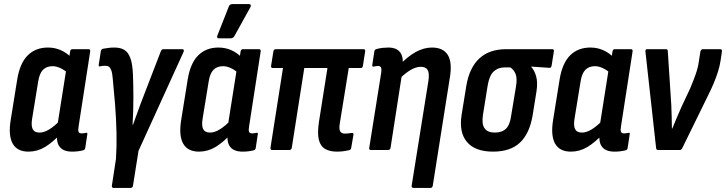

<svg xmlns="http://www.w3.org/2000/svg" viewBox="-20 -732 3543 937"><path d="M119 8Q64 8 42 -31Q20 -70 32 -145L64 -344Q77 -424 115.5 -462Q154 -500 214 -500Q248 -500 277 -487Q306 -474 327 -452L313 -374Q295 -390 275 -399.5Q255 -409 237 -409Q207 -409 189.5 -391Q172 -373 166 -332L137 -154Q131 -119 139.5 -102Q148 -85 173 -85Q195 -85 220.5 -100.5Q246 -116 277 -148V-80Q237 -37 199.5 -14.5Q162 8 119 8ZM332 8Q290 8 271.5 -15Q253 -38 260 -85L263 -104L260 -119L306 -410L316 -439L322 -480Q324 -492 333 -492H412Q422 -492 420 -480L364 -118Q360 -96 363.5 -88.5Q367 -81 379 -81Q385 -81 390.5 -82Q396 -83 401 -84Q408 -85 406 -76L396 -10Q395 0 384 2Q372 5 359 6.5Q346 8 332 8Z M533 185Q530 185 527.5 182Q525 179 526 174L546 43Q550 -16 548.5 -85Q547 -154 541.5 -223Q536 -292 530 -351Q528 -376 523 -389Q518 -402 511.5 -406.5Q505 -411 493 -411Q488 -411 481.5 -410.5Q475 -410 469 -408Q460 -406 462 -417L472 -482Q474 -492 482 -494Q494 -496 508 -498Q522 -500 538 -500Q567 -500 586 -489Q605 -478 616 -449Q627 -420 629 -365Q630 -336 630.5 -308Q631 -280 631 -255Q631 -225 630 -190.5Q629 -156 627 -123H629Q637 -144 646 -170Q655 -196 665 -222.5Q675 -249 684 -272L765 -482Q769 -492 778 -492H870Q875 -492 876.5 -488.5Q878 -485 876 -479L656 4L629 174Q627 185 618 185Z M951 8Q896 8 874 -31Q852 -70 864 -145L896 -344Q909 -424 947.5 -462Q986 -500 1046 -500Q1080 -500 1109 -487Q1138 -474 1159 -452L1145 -374Q1127 -390 1107 -399.5Q1087 -409 1069 -409Q1039 -409 1021.5 -391Q1004 -373 998 -332L969 -154Q963 -119 971.5 -102Q980 -85 1005 -85Q1027 -85 1052.5 -100.5Q1078 -116 1109 -148V-80Q1069 -37 1031.5 -14.5Q994 8 951 8ZM1164 8Q1122 8 1103.5 -15Q1085 -38 1092 -85L1095 -104L1092 -119L1138 -410L1148 -439L1154 -480Q1156 -492 1165 -492H1244Q1254 -492 1252 -480L1196 -118Q1192 -96 1195.5 -88.5Q1199 -81 1211 -81Q1217 -81 1222.5 -82Q1228 -83 1233 -84Q1240 -85 1238 -76L1228 -10Q1227 0 1216 2Q1204 5 1191 6.5Q1178 8 1164 8ZM1047 -545Q1041 -545 1040 -549.5Q1039 -554 1041 -559L1097 -701Q1100 -708 1104.5 -710Q1109 -712 1115 -712H1195Q1202 -712 1203.5 -707.5Q1205 -703 1202 -697L1124 -556Q1118 -545 1105 -545Z M1624 8Q1590 8 1567 -5Q1544 -18 1536 -50Q1528 -82 1537 -140L1578 -400H1465L1404 -11Q1402 0 1392 0H1308Q1299 0 1300 -11L1361 -400H1312Q1301 -400 1303 -411L1314 -480Q1316 -492 1326 -492H1754Q1764 -492 1762 -480L1751 -411Q1750 -400 1740 -400H1682L1638 -128Q1634 -101 1640.5 -90.5Q1647 -80 1663 -80Q1671 -80 1679.5 -81Q1688 -82 1696 -83Q1706 -85 1705 -74L1694 -11Q1693 -1 1684 1Q1671 4 1656 6Q1641 8 1624 8Z M1999 185Q1987 185 1989 174L2071 -339Q2076 -375 2067 -390.5Q2058 -406 2033 -406Q2011 -406 1985.5 -391.5Q1960 -377 1928 -346V-413Q1969 -456 2008.5 -478Q2048 -500 2088 -500Q2143 -500 2165.5 -463.5Q2188 -427 2175 -351L2092 174Q2090 185 2081 185ZM1790 0Q1780 0 1782 -11L1840 -375Q1843 -397 1839 -403.5Q1835 -410 1824 -410Q1819 -410 1814 -409Q1809 -408 1803 -407Q1795 -406 1797 -416L1807 -482Q1809 -491 1819 -493Q1833 -497 1847.5 -498.5Q1862 -500 1875 -500Q1915 -500 1932.5 -477Q1950 -454 1944 -411L1941 -395L1942 -372L1886 -11Q1884 0 1874 0Z M2386 8Q2299 8 2259 -39Q2219 -86 2233 -173L2256 -315Q2271 -402 2319.5 -447Q2368 -492 2451 -492H2675Q2685 -492 2683 -481L2672 -412Q2670 -400 2661 -401L2573 -407V-405Q2588 -389 2596.5 -359.5Q2605 -330 2598 -285L2579 -167Q2564 -80 2517.5 -36Q2471 8 2386 8ZM2395 -85Q2430 -85 2449.5 -104Q2469 -123 2475 -170L2498 -309Q2505 -350 2496 -371.5Q2487 -393 2470 -403H2443Q2410 -403 2389 -383Q2368 -363 2360 -315L2337 -172Q2330 -126 2345 -105.5Q2360 -85 2395 -85Z M2766 8Q2711 8 2689 -31Q2667 -70 2679 -145L2711 -344Q2724 -424 2762.5 -462Q2801 -500 2861 -500Q2895 -500 2924 -487Q2953 -474 2974 -452L2960 -374Q2942 -390 2922 -399.5Q2902 -409 2884 -409Q2854 -409 2836.5 -391Q2819 -373 2813 -332L2784 -154Q2778 -119 2786.5 -102Q2795 -85 2820 -85Q2842 -85 2867.5 -100.5Q2893 -116 2924 -148V-80Q2884 -37 2846.5 -14.5Q2809 8 2766 8ZM2979 8Q2937 8 2918.5 -15Q2900 -38 2907 -85L2910 -104L2907 -119L2953 -410L2963 -439L2969 -480Q2971 -492 2980 -492H3059Q3069 -492 3067 -480L3011 -118Q3007 -96 3010.5 -88.5Q3014 -81 3026 -81Q3032 -81 3037.5 -82Q3043 -83 3048 -84Q3055 -85 3053 -76L3043 -10Q3042 0 3031 2Q3019 5 3006 6.5Q2993 8 2979 8Z M3192 0Q3183 0 3182 -9L3130 -479Q3128 -492 3138 -492H3230Q3239 -492 3239 -482L3256 -220Q3257 -191 3258 -162.5Q3259 -134 3259 -105H3261Q3272 -132 3283.5 -159Q3295 -186 3307 -213L3348 -300Q3358 -324 3366.5 -346Q3375 -368 3381.5 -389.5Q3388 -411 3391 -435L3398 -480Q3401 -492 3410 -492H3495Q3505 -492 3503 -480L3497 -439Q3493 -411 3484 -382.5Q3475 -354 3463 -325.5Q3451 -297 3435 -265L3309 -8Q3305 0 3297 0Z"/></svg>

Font: Sofia Sans Condensed
Style: Bold Italic
Weight: 700
Italic angle: -9°
Version: Version 4.100